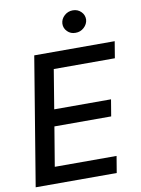

<svg xmlns="http://www.w3.org/2000/svg" viewBox="-100 -1005 790 1073"><g transform="rotate(-10 295.0 -469.0)"><path d="M13.7 0 133.8 -727.5H590.3L574.7 -633.3H228L191.4 -411.1H513.7L498 -316.9H175.8L138.7 -94.2H489.3L473.6 0ZM383.3 -811.5Q356 -811 337.2 -829.8Q318.4 -848.6 319.3 -874.5Q320.8 -900.9 341.3 -919.4Q361.8 -938 389.2 -938Q417 -938 435.8 -919.4Q454.6 -900.9 454.1 -874.5Q452.1 -848.6 431.6 -829.8Q411.1 -811 383.3 -811.5Z"/></g></svg>

Font: Inter Tight Medium
Style: Italic
Weight: 500
Italic angle: -9.39999°
Designer: Rasmus Andersson
Foundry: rsms
Version: Version 3.004